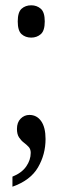

<svg xmlns="http://www.w3.org/2000/svg" viewBox="-20 -551 244 725"><path d="M98 -409Q76 -409 61.5 -422Q47 -435 47 -470Q47 -505 61.5 -518Q76 -531 98 -531Q119 -531 134 -518Q149 -505 149 -470Q149 -435 134 -422Q119 -409 98 -409ZM27 116Q62 102 79 77.5Q96 53 96 26Q96 12 88 3.5Q80 -5 70 -12.5Q60 -20 52 -32Q44 -44 44 -64Q44 -89 58 -103Q72 -117 91 -117Q119 -117 135.5 -93.5Q152 -70 152 -26Q152 32 123.5 81Q95 130 27 154Z"/></svg>

Font: Noto Serif ExtraCondensed
Style: Regular
Weight: 400
Width: 2
Designer: Monotype Design Team
Foundry: Monotype Imaging Inc.
Version: Version 2.015